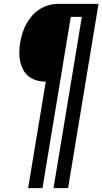

<svg xmlns="http://www.w3.org/2000/svg" viewBox="-20 -755 528 990"><path d="M125 215 216 -334Q191 -334 168.5 -340.5Q146 -347 128 -361Q110 -375 99.5 -395.5Q89 -416 84 -438.5Q79 -461 79.5 -485.5Q80 -510 84 -535Q88 -559 95.5 -583.5Q103 -608 115.5 -631Q128 -654 145.5 -674Q163 -694 185.5 -708Q208 -722 232.5 -728.5Q257 -735 282 -735H488L331 215H256L402 -668H345L199 215Z"/></svg>

Font: Iosevka QP
Style: Italic
Weight: 400
Italic angle: -9°
Designer: Belleve Invis
Foundry: Belleve Invis
Version: Version 20.0.0; ttfautohint (v1.8.4)